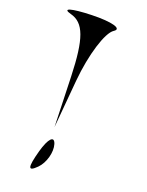

<svg xmlns="http://www.w3.org/2000/svg" viewBox="-224 -944 1139 1492"><g transform="rotate(20 345.5 -198.0)"><path d="M243 296C202 446 211 477 278 410C328 360 354 265 335 203C315 140 275 181 243 296ZM110 -790C225 -760 268 -644 278 -335L291 79L326 -318C346 -539 409 -744 468 -781C525 -817 433 -843 265 -838C97 -833 26 -812 110 -790Z"/></g></svg>

Font: Venom Sans
Style: Regular
Weight: 400
Version: Version 1.001